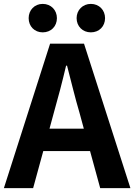

<svg xmlns="http://www.w3.org/2000/svg" viewBox="-24 -965 689 985"><path d="M252 -386C274 -463 296 -547 315 -628H320C341 -548 361 -463 384 -386L406 -305H230ZM-4 0H146L198 -190H438L490 0H645L407 -741H233ZM195 -799C238 -799 268 -830 268 -872C268 -913 238 -945 195 -945C153 -945 123 -913 123 -872C123 -830 153 -799 195 -799ZM442 -799C485 -799 515 -830 515 -872C515 -913 485 -945 442 -945C400 -945 369 -913 369 -872C369 -830 400 -799 442 -799Z"/></svg>

Font: Source Han Sans JP
Style: Bold
Weight: 700
Designer: Ryoko NISHIZUKA 西塚涼子 (kana, bopomofo & ideographs); Paul D. Hunt (Latin, Greek & Cyrillic); Sandoll Communications 산돌커뮤니
Foundry: Adobe
Version: Version 2.002;hotconv 1.0.116;makeotfexe 2.5.65601